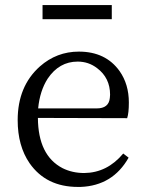

<svg xmlns="http://www.w3.org/2000/svg" viewBox="-20 -735 589 769"><path d="M427.7 -714.8V-658.2H150.4V-714.8ZM132.8 -300.8H367.2Q416 -300.8 419.9 -342.8Q420.9 -348.6 420.9 -355.5Q420.9 -422.9 369.1 -461.9Q335 -488.3 291 -488.3Q216.8 -488.3 170.9 -419.9Q139.6 -371.1 132.8 -300.8ZM489.3 -261.7 131.8 -262.7Q132.8 -112.3 230.5 -61.5Q269.5 -42 317.4 -42Q409.2 -43 473.6 -120.1L495.1 -103.5Q431.6 8.8 302.7 13.7Q296.9 13.7 292 13.7Q165 13.7 98.6 -81.1Q50.8 -150.4 50.8 -253.9Q50.8 -389.6 139.6 -468.8Q207 -528.3 295.9 -528.3Q403.3 -528.3 459 -450.2Q496.1 -397.5 496.1 -324.2Q496.1 -282.2 489.3 -261.7Z"/></svg>

Font: GenYoMin JP Regular
Style: Regular
Weight: 400
Version: Version 1.001;PS 1;hotconv 16.6.51;makeotf.lib2.5.65220 DEVE